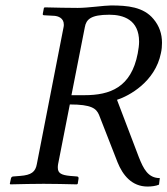

<svg xmlns="http://www.w3.org/2000/svg" viewBox="-20 -674 614 704"><path d="M387 -654C363 -654 303 -645 265 -645C227 -645 189 -646 144 -647L141 -645L137 -624C136 -620 138 -618 142 -618L179 -616C193 -615 214 -608 214 -584C214 -581 214 -577 213 -574L115 -72C110 -44 95 -32 54 -29L29 -27C24 -27 21 -24 20 -19L16 0L18 2C63 1 102 0 140 0C178 0 217 1 262 2L265 0L268 -19C269 -24 266 -27 262 -27L237 -29C205 -32 192 -39 192 -59C192 -63 192 -67 193 -72L236 -291C316 -291 333 -276 343 -253L411 -79C430 -32 463 10 521 10C535 10 552 8 563 3L566 -21C523 -21 506 -55 489 -98L409 -308C453 -322 549 -374 570 -479C573 -492 574 -505 574 -517C574 -550 564 -579 543 -604C506 -649 447 -654 387 -654ZM381 -620C432 -620 490 -602 490 -521C490 -509 488 -494 485 -478C461 -353 383 -325 290 -325H242L291 -574C296 -603 313 -620 381 -620Z"/></svg>

Font: Libertinus Serif
Style: Italic
Weight: 400
Italic angle: -12°
Designer: Philipp H. Poll, Khaled Hosny
Foundry: Caleb Maclennan
Version: Version 7.050;RELEASE